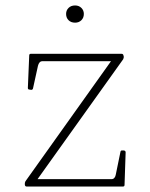

<svg xmlns="http://www.w3.org/2000/svg" viewBox="-20 -683 551 703"><path d="M421 -127Q422 -133 428 -132H434Q440 -131 440 -125L436 -6Q436 0 430 0H78Q72 0 71 -6V-8Q70 -13 73 -19L395 -471L400 -459H136Q129 -459 125 -454.5Q121 -450 119 -442L101 -360Q100 -354 94 -354L88 -355Q82 -355 82 -361L87 -480Q87 -486 93 -486H425Q431 -486 432 -480L433 -477Q434 -472 431 -466L106 -11L95 -27H388Q395 -27 399 -32Q403 -37 404 -44ZM255 -600Q240 -600 231 -609Q222 -618 222 -632Q222 -645 231 -654Q240 -663 255 -663Q269 -663 278 -654Q287 -645 287 -632Q287 -618 278 -609Q269 -600 255 -600Z"/></svg>

Font: Hahmlet Thin
Style: Regular
Weight: 250
Version: Version 1.002